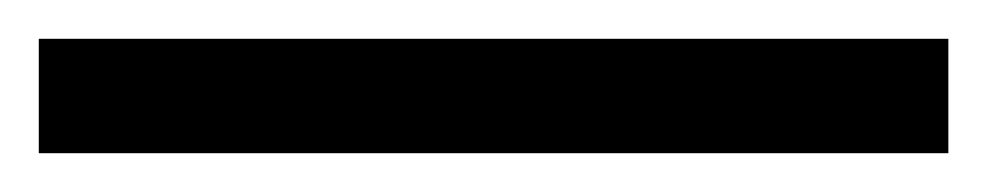

<svg xmlns="http://www.w3.org/2000/svg" viewBox="-25 -839 509 99"><path d="M-5 -760V-819H464V-760Z"/></svg>

Font: Noto Serif Ethiopic ExtraBold
Style: Regular
Weight: 800
Version: Version 2.102